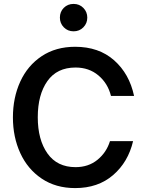

<svg xmlns="http://www.w3.org/2000/svg" viewBox="-20 -953 743 981"><path d="M46 -353Q46 -454 83.5 -536Q121 -618 193 -666Q265 -714 364 -714Q485 -714 563 -645Q641 -576 665 -463H547Q531 -527 483 -567.5Q435 -608 366 -608Q271 -608 222 -538.5Q173 -469 173 -354Q173 -239 222.5 -169Q272 -99 366 -99Q432 -99 478 -136.5Q524 -174 542 -232H660Q635 -125 558 -58.5Q481 8 364 8Q265 8 193 -40.5Q121 -89 83.5 -171Q46 -253 46 -353ZM306 -913Q326 -933 356 -933Q386 -933 406 -912.5Q426 -892 426 -863Q426 -834 406 -813.5Q386 -793 356 -793Q326 -793 306 -813.5Q286 -834 286 -863Q286 -893 306 -913Z"/></svg>

Font: Lopes Sans SemiBold
Style: Regular
Weight: 600
Designer: Gabriel Lam, Diego Maldonado
Foundry: TypeRant, Foresti Design
Version: Version 4.000